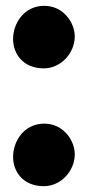

<svg xmlns="http://www.w3.org/2000/svg" viewBox="-20 -629 302 660"><path d="M132 -204C63 -204 25 -144 25 -90C25 -40 58 11 131 11C188 11 237 -40 237 -99C237 -145 199 -204 132 -204ZM132 -609C63 -609 25 -549 25 -495C25 -445 58 -394 131 -394C188 -394 237 -445 237 -504C237 -550 199 -609 132 -609Z"/></svg>

Font: Ranchers
Style: Regular
Weight: 400
Designer: Pablo Impallari, Brenda Gallo
Foundry: Pablo Impallari, Brenda Gallo
Version: Version 1.000